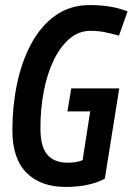

<svg xmlns="http://www.w3.org/2000/svg" viewBox="-20 -730 525 760"><path d="M241 10Q141 10 85 -46Q29 -102 29 -215Q29 -310 47.5 -398.5Q66 -487 104 -557.5Q142 -628 200 -669Q258 -710 336 -710Q376 -710 414 -704Q452 -698 485 -685L451 -589Q425 -596 398 -602Q371 -608 338 -608Q292 -608 255.5 -577Q219 -546 193 -492.5Q167 -439 153.5 -369.5Q140 -300 140 -223Q140 -148 168 -117Q196 -86 247 -86Q284 -86 307 -96L337 -289H247L262 -380H452L395 -23Q367 -7 326.5 1.5Q286 10 241 10Z"/></svg>

Font: Georama SemiCondensed SemiBold
Style: Italic
Weight: 600
Width: 4
Italic angle: -9°
Designer: Jean-Baptiste Levee
Foundry: Production Type
Version: Version 1.000